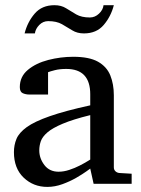

<svg xmlns="http://www.w3.org/2000/svg" viewBox="-20 -715 549 747"><path d="M492.2 0H344.2L331.1 -59.1Q331.1 -59.1 316.2 -48.3Q301.3 -37.6 276.9 -23.4Q252.4 -9.3 222.9 1.5Q193.4 12.2 164.1 12.2Q109.9 12.2 72 -23.9Q34.2 -60.1 34.2 -123Q34.2 -150.9 44.2 -174.8Q54.2 -198.7 84.2 -220.5Q114.3 -242.2 173.6 -262.9Q232.9 -283.7 331.1 -305.2Q331.1 -306.6 331.1 -317.4Q331.1 -328.1 331.1 -338.1Q331.1 -348.1 331.1 -348.1Q331.1 -446.8 237.8 -446.8Q211.9 -446.8 193.1 -441.9Q174.3 -437 167 -434.1V-347.2H94.2Q80.6 -347.2 68.8 -352.3Q57.1 -357.4 57.1 -376Q57.1 -417 88.4 -443.1Q119.6 -469.2 167.7 -481.7Q215.8 -494.1 265.1 -494.1Q327.1 -494.1 361.3 -474.9Q395.5 -455.6 409.2 -421.6Q422.9 -387.7 422.9 -344.2V-64Q422.9 -54.7 429 -48.8Q435.1 -43 443.8 -42L492.2 -39.1ZM331.1 -94.2V-267.1Q263.7 -250.5 223.9 -233.6Q184.1 -216.8 164.6 -200Q145 -183.1 138.9 -165.8Q132.8 -148.4 132.8 -129.9Q132.8 -99.1 152.6 -73Q172.4 -46.9 208 -46.9Q228 -46.9 249.5 -54Q271 -61 289.6 -70.6Q308.1 -80.1 319.6 -87.2Q331.1 -94.2 331.1 -94.2ZM422.9 -694.8Q411.6 -650.9 383.5 -617.9Q355.5 -585 306.6 -585Q280.3 -585 261.2 -596.9Q242.2 -608.9 221.2 -620.8Q200.2 -632.8 167.5 -632.8Q147.5 -632.8 132.8 -617.9Q118.2 -603 115.7 -585H75.7Q86.9 -629.4 115 -662.1Q143.1 -694.8 191.9 -694.8Q218.3 -694.8 237.1 -682.9Q255.9 -670.9 276.6 -658.9Q297.4 -647 329.6 -647Q349.6 -647 365.2 -661.9Q380.9 -676.8 382.8 -694.8Z"/></svg>

Font: Eeyek
Style: Regular
Weight: 400
Designer: Pravabati Chingangbam and Tabish
Foundry: SIL International
Version: Version 2.000